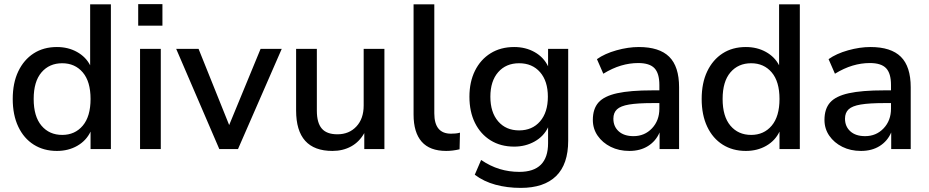

<svg xmlns="http://www.w3.org/2000/svg" viewBox="-20 -726 4523 935"><path d="M257 9Q193 9 144.5 -21.5Q96 -52 69 -109Q42 -166 42 -244Q42 -322 69 -378.5Q96 -435 144 -466Q192 -497 257 -497Q312 -497 355 -473Q398 -449 419 -408V-705H520V0H421V-85Q400 -41 356.5 -16Q313 9 257 9ZM283 -69Q345 -69 383 -114Q421 -159 421 -244Q421 -329 383 -373.5Q345 -418 283 -418Q220 -418 182 -373.5Q144 -329 144 -244Q144 -159 182 -114Q220 -69 283 -69Z M653 -601V-706H771V-601ZM662 0V-488H763V0Z M1048 0 838 -488H947L1096 -117L1249 -488H1352L1139 0Z M1599 9Q1422 9 1422 -188V-488H1523V-187Q1523 -128 1547 -100Q1571 -72 1623 -72Q1680 -72 1715.5 -110Q1751 -148 1751 -212V-488H1852V0H1754V-78Q1730 -35 1690 -13Q1650 9 1599 9Z M2153 9Q2073 9 2033.5 -36Q1994 -81 1994 -168V-705H2095V-174Q2095 -75 2176 -75Q2188 -75 2198.5 -76Q2209 -77 2220 -80L2218 1Q2184 9 2153 9Z M2516 189Q2450 189 2393 173.5Q2336 158 2292 125L2323 53Q2367 83 2413 97Q2459 111 2509 111Q2649 111 2649 -29V-106Q2628 -62 2583.5 -37Q2539 -12 2484 -12Q2418 -12 2369 -42.5Q2320 -73 2293 -127.5Q2266 -182 2266 -255Q2266 -327 2293 -381.5Q2320 -436 2369 -466.5Q2418 -497 2484 -497Q2540 -497 2584 -472Q2628 -447 2649 -403V-488H2747V-41Q2747 74 2688 131.5Q2629 189 2516 189ZM2508 -91Q2572 -91 2610 -135Q2648 -179 2648 -255Q2648 -331 2610 -374.5Q2572 -418 2508 -418Q2444 -418 2406 -374.5Q2368 -331 2368 -255Q2368 -179 2406 -135Q2444 -91 2508 -91Z M3045 9Q2994 9 2954 -11Q2914 -31 2890.5 -65Q2867 -99 2867 -142Q2867 -196 2894.5 -227Q2922 -258 2985.5 -272Q3049 -286 3157 -286H3191V-312Q3191 -369 3167 -394Q3143 -419 3088 -419Q3046 -419 3004 -406.5Q2962 -394 2918 -367L2887 -438Q2925 -465 2982 -481Q3039 -497 3091 -497Q3191 -497 3239 -449.5Q3287 -402 3287 -301V0H3192V-81Q3174 -39 3136 -15Q3098 9 3045 9ZM3065 -63Q3119 -63 3155 -101Q3191 -139 3191 -197V-224H3158Q3085 -224 3043.5 -217Q3002 -210 2984.5 -193.5Q2967 -177 2967 -148Q2967 -110 2993 -86.5Q3019 -63 3065 -63Z M3612 9Q3548 9 3499.5 -21.5Q3451 -52 3424 -109Q3397 -166 3397 -244Q3397 -322 3424 -378.5Q3451 -435 3499 -466Q3547 -497 3612 -497Q3667 -497 3710 -473Q3753 -449 3774 -408V-705H3875V0H3776V-85Q3755 -41 3711.5 -16Q3668 9 3612 9ZM3638 -69Q3700 -69 3738 -114Q3776 -159 3776 -244Q3776 -329 3738 -373.5Q3700 -418 3638 -418Q3575 -418 3537 -373.5Q3499 -329 3499 -244Q3499 -159 3537 -114Q3575 -69 3638 -69Z M4173 9Q4122 9 4082 -11Q4042 -31 4018.5 -65Q3995 -99 3995 -142Q3995 -196 4022.5 -227Q4050 -258 4113.5 -272Q4177 -286 4285 -286H4319V-312Q4319 -369 4295 -394Q4271 -419 4216 -419Q4174 -419 4132 -406.5Q4090 -394 4046 -367L4015 -438Q4053 -465 4110 -481Q4167 -497 4219 -497Q4319 -497 4367 -449.5Q4415 -402 4415 -301V0H4320V-81Q4302 -39 4264 -15Q4226 9 4173 9ZM4193 -63Q4247 -63 4283 -101Q4319 -139 4319 -197V-224H4286Q4213 -224 4171.5 -217Q4130 -210 4112.5 -193.5Q4095 -177 4095 -148Q4095 -110 4121 -86.5Q4147 -63 4193 -63Z"/></svg>

Font: Nunito Sans SemiBold
Style: Regular
Weight: 600
Designer: Vernon Adams
Foundry: Vernon Adams
Version: Version 3.101; ttfautohint (v1.8.4.7-5d5b);gftools[0.9.27]